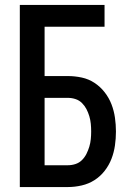

<svg xmlns="http://www.w3.org/2000/svg" viewBox="-20 -755 540 775"><path d="M60 0V-735H402V-647H160V-448H254Q282 -448 310 -442Q338 -436 361.5 -420.5Q385 -405 402.5 -382.5Q420 -360 430 -334Q440 -308 444 -280Q448 -252 448 -224Q448 -196 444 -168Q440 -140 430 -114Q420 -88 402.5 -65.5Q385 -43 361.5 -28Q338 -13 310 -6.5Q282 0 254 0ZM254 -88Q270 -88 285 -93Q300 -98 311 -109Q322 -120 329 -134Q336 -148 340.5 -163Q345 -178 346.5 -193.5Q348 -209 348 -224Q348 -240 346.5 -255.5Q345 -271 340.5 -286Q336 -301 329 -314.5Q322 -328 311 -339Q300 -350 285 -355Q270 -360 254 -360H160V-88Z"/></svg>

Font: Iosevka Semibold
Style: Regular
Weight: 600
Monospace: yes
Designer: Belleve Invis
Foundry: Belleve Invis
Version: Version 33.2.3; ttfautohint (v1.8.4)